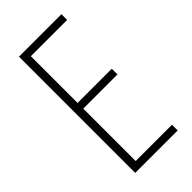

<svg xmlns="http://www.w3.org/2000/svg" viewBox="-224 -774 834 834"><g transform="rotate(-45 192.5 -357.0)"><path d="M338 0H77V-714H338V-679H115V-392H325V-357H115V-35H338Z"/></g></svg>

Font: Noto Sans Arabic ExtCond ExtLt
Style: Regular
Weight: 200
Width: 2
Designer: Monotype Design Team, Nadine Chahine, Nizar Qandah and Khaled Hosny
Foundry: Monotype Imaging Inc.
Version: Version 2.012; ttfautohint (v1.8.4.7-5d5b)